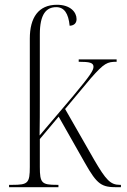

<svg xmlns="http://www.w3.org/2000/svg" viewBox="-20 -785 532 805"><path d="M18 0H225V-10H219C155 -10 147 -17 147 -85V-202L226 -296L336 -102C388 -10 406 0 472 0H487V-10H482C443 -10 424 -31 376 -113L253 -328L360 -456C417 -521 430 -526 469 -526V-536H310V-526C356 -526 372 -522 372 -505C372 -490 358 -468 287 -383L146 -217C147 -267 147 -323 147 -368V-641C147 -726 174 -755 216 -755C249 -755 267 -729 272 -677C292 -678 301 -689 301 -705C301 -734 275 -765 219 -765C141 -765 105 -711 105 -623V-85C105 -17 97 -10 32 -10H18Z"/></svg>

Font: Noto Serif Display SemiCondensed ExtraLight
Style: Regular
Weight: 200
Width: 4
Designer: Monotype Design Team
Foundry: Monotype Imaging Inc.
Version: Version 2.009